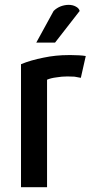

<svg xmlns="http://www.w3.org/2000/svg" viewBox="-20 -779 403 799"><path d="M336.9 -545.9Q325.2 -547.9 309.6 -548.8Q293.9 -549.8 276.4 -549.8Q272.5 -549.8 268.6 -549.8Q267.6 -549.8 266.6 -549.8Q265.6 -549.8 265.6 -549.8Q211.9 -549.8 161.1 -539.1Q106.4 -528.3 67.4 -511.7Q67.4 -341.8 67.4 0Q94.7 0 175.8 0Q175.8 -111.3 175.8 -447.3Q191.4 -454.1 214.8 -457Q237.3 -460.9 260.7 -460.9Q276.4 -460.9 290 -460Q303.7 -458 316.4 -455.1Q323.2 -485.4 336.9 -545.9ZM311.5 -733.4Q308.6 -745.1 294.9 -752Q282.2 -758.8 265.6 -758.8Q250 -758.8 233.4 -752.9Q215.8 -746.1 203.1 -733.4Q178.7 -689.5 130.9 -601.6Q150.4 -601.6 209 -601.6Q234.4 -634.8 311.5 -733.4Z"/></svg>

Font: DaxlinePro-Medium
Style: Medium
Weight: 400
Designer: Hans Reichel
Version: Version 7.502; 2006